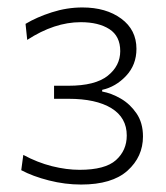

<svg xmlns="http://www.w3.org/2000/svg" viewBox="-20 -790 446 515"><path d="M197.5 -295Q154.5 -295 111.2 -306Q68 -317 37 -333.5L42.5 -374.5Q80.5 -354 119.5 -344.2Q158.5 -334.5 193.5 -334.5Q262 -334.5 291 -360.5Q320 -386.5 320 -426.5Q320 -474.5 278.8 -499.8Q237.5 -525 164 -525H125V-560H163.5Q235.5 -560 269 -586.8Q302.5 -613.5 302.5 -653Q302.5 -693 273.5 -711.8Q244.5 -730.5 196.5 -730.5Q126 -730.5 53 -683L48.5 -726Q78.5 -744 119 -757Q159.5 -770 201 -770Q264.5 -770 305.2 -740Q346 -710 346 -659Q346 -616 318.2 -586.5Q290.5 -557 254 -549V-544.5Q279 -540 304 -525.5Q329 -511 346.2 -485.8Q363.5 -460.5 363.5 -424Q363.5 -369.5 322 -332.2Q280.5 -295 197.5 -295Z"/></svg>

Font: Heraclito ExtraLight
Style: Regular
Weight: 200
Designer: Kostas Bartsokas (font) & Cristiano Sobral (main changes)
Foundry: Kostas Bartsokas (font) & Cristiano Sobral (main changes)
Version: Version 1.00;July 8, 2020;FontCreator 13.0.0.2655 64-bit